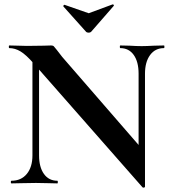

<svg xmlns="http://www.w3.org/2000/svg" viewBox="-20 -831 775 870"><path d="M127 -602 157 -600V-127Q157 -74 179 -43Q201 -12 240 -12Q242 -12 242 -6Q242 0 240 0Q212 0 197 -1L143 -2L81 -1Q64 0 32 0Q29 0 29 -6Q29 -12 32 -12Q76 -12 101.5 -43Q127 -74 127 -127ZM626 18 133 -543Q98 -583 73 -598Q48 -613 22 -613Q20 -613 20 -619Q20 -625 22 -625L64 -624Q77 -623 102 -623L178 -624Q192 -625 212 -625Q220 -625 224 -621Q228 -617 238 -604Q255 -581 262 -573L629 -150L637 15Q637 18 632.5 19Q628 20 626 18ZM637 15 608 -15V-497Q608 -551 586 -582Q564 -613 525 -613Q523 -613 523 -619Q523 -625 525 -625L568 -624Q600 -622 622 -622Q642 -622 678 -624L723 -625Q725 -625 725 -619Q725 -613 723 -613Q683 -613 660 -581.5Q637 -550 637 -497ZM267 -804Q267 -806 269.5 -808Q272 -810 273 -809L382 -771L490 -811H491Q494 -811 495.5 -808.5Q497 -806 495 -804L393 -687Q389 -683 382 -683Q374 -683 370 -687L267 -802Z"/></svg>

Font: Cormorant Infant
Style: Bold
Weight: 700
Designer: Christian Thalmann (Catharsis Fonts)
Foundry: Catharsis Fonts
Version: Version 4.000